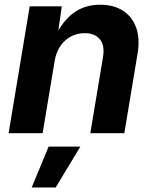

<svg xmlns="http://www.w3.org/2000/svg" viewBox="-20 -573 663 826"><path d="M215.2 -311.3 163.4 0H17L107.8 -545.9H245.8L226.4 -409.6L216.4 -414.4Q248.8 -482 296.6 -517.4Q344.4 -552.7 410.7 -552.7Q469.5 -552.7 509.3 -526.8Q549.2 -500.8 565.9 -453.7Q582.7 -406.5 571.8 -342.4L514.9 0H368.5L423 -326.5Q431.6 -377.8 409.6 -404.1Q387.6 -430.4 344.2 -430.4Q311.6 -430.4 284.5 -415.7Q257.4 -401.1 239.3 -374.4Q221.2 -347.6 215.2 -311.3ZM116.3 233.6 189.2 57.6H325.7L219.5 233.6Z"/></svg>

Font: Inter
Style: Italic
Weight: 400
Italic angle: -9.3988°
Designer: Rasmus Andersson
Foundry: rsms
Version: Version 4.001;git-66647c0bb